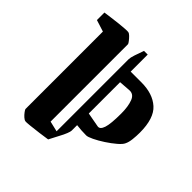

<svg xmlns="http://www.w3.org/2000/svg" viewBox="-170 -745 885 885"><g transform="rotate(45 272.5 -302.5)"><path d="M85 -535 28 -553V-602Q43 -604 65 -607Q87 -610 109.5 -612.5Q132 -615 148.5 -616Q165 -617 169 -616Q176 -615 184.5 -606.5Q193 -598 200 -589Q207 -580 208 -576V-71L259 -59V-529Q259 -539 266 -560.5Q273 -582 282 -606H306V-495H376Q450 -495 492.5 -457Q535 -419 535 -326Q535 -304 532.5 -281.5Q530 -259 523 -245Q518 -233 497.5 -215.5Q477 -198 451 -181Q425 -164 402 -153Q379 -142 369 -142Q353 -142 337.5 -143Q322 -144 306 -146V-110Q306 -104 300 -88.5Q294 -73 283 -53L258 -5Q239 -2 209 2Q179 6 154 8.5Q129 11 125 10Q118 9 109 1Q100 -7 93 -16.5Q86 -26 85 -30ZM377 -209Q394 -206 403 -233Q412 -260 412 -327Q412 -374 400.5 -403.5Q389 -433 360 -430L306 -426V-222Z"/></g></svg>

Font: Grenze Gotisch SemiBold
Style: Regular
Weight: 600
Designer: Renata Polastri
Foundry: Omnibus-Type
Version: Version 1.001